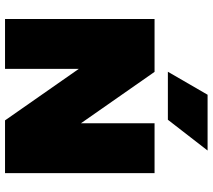

<svg xmlns="http://www.w3.org/2000/svg" viewBox="-61 -785 846 764"><g transform="rotate(90 362.0 -403.0)"><path d="M55.5 0V-595H266L498.5 -262H470.5V-595H669V0H459L226.5 -333H254V0ZM265.5 -648 357 -806H579L456.5 -648Z"/></g></svg>

Font: Encode Sans SC Black
Style: Regular
Weight: 900
Version: Version 3.002